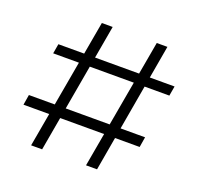

<svg xmlns="http://www.w3.org/2000/svg" viewBox="-123 -833 995 966"><g transform="rotate(20 375.0 -350.0)"><path d="M139 0 263 -700H321L198 0ZM33 -179 42 -234H664L655 -179ZM433 0 557 -700H614L492 0ZM85 -473 94 -525H716L707 -473Z"/></g></svg>

Font: SUSE Thin Light
Style: Regular
Weight: 300
Version: Version 1.000